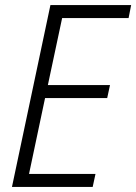

<svg xmlns="http://www.w3.org/2000/svg" viewBox="-20 -734 535 754"><path d="M27 0 178 -714H495L485 -663H224L168 -400H412L401 -349H157L94 -51H355L344 0Z"/></svg>

Font: Noto Sans SemiCondensed Light
Style: Italic
Weight: 300
Width: 4
Italic angle: -12°
Designer: Monotype Design Team
Foundry: Monotype Imaging Inc.
Version: Version 2.013; ttfautohint (v1.8.4.7-5d5b)